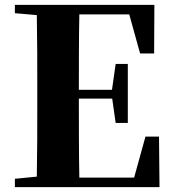

<svg xmlns="http://www.w3.org/2000/svg" viewBox="-20 -767 714 787"><path d="M554.2 -547.9 509.8 -708H305.2Q303.7 -632.8 303.5 -555.7Q303.2 -478.5 303.2 -398.9H439L454.1 -504.9H503.9V-263.2H454.1L439.9 -362.8H303.2V-359.9Q303.2 -276.9 303.5 -197Q303.7 -117.2 305.2 -39.1H529.8L576.2 -207H631.8L633.8 0H41V-34.2L130.9 -43Q132.3 -118.7 132.6 -195.8Q132.8 -272.9 132.8 -351.1V-395Q132.8 -473.1 132.6 -550.5Q132.3 -627.9 130.9 -705.1L41 -712.9V-747.1H612.8L611.8 -547.9Z"/></svg>

Font: Source Han Serif TW Heavy
Style: Regular
Weight: 900
Designer: Ryoko NISHIZUKA Ë•øÂ°öÊ∂ºÂ≠ê (kana & ideographs); Frank Grie√ühammer (Latin, Greek & Cyrillic); Wenlong ZHANG Âº†ÊñáÈæô 
Foundry: Adobe
Version: Version 2.003;hotconv 1.1.1;makeotfexe 2.6.0